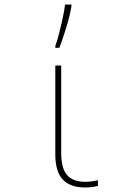

<svg xmlns="http://www.w3.org/2000/svg" viewBox="-20 -817 540 847"><path d="M354 10Q290 10 257 -25Q224 -60 224 -136V-528H250V-143Q250 -73 276.5 -44Q303 -15 356 -15Q371 -15 385.5 -17Q400 -19 412 -22V3Q388 10 354 10ZM224 -614Q232 -636 240.5 -669Q249 -702 256.5 -736.5Q264 -771 267 -797H295V-789Q288 -746 272 -694.5Q256 -643 242 -606H224Z"/></svg>

Font: Noto Sans Mono ExtraCondensed Thin
Style: Regular
Weight: 100
Width: 2
Designer: Monotype Design Team
Foundry: Monotype Imaging Inc.
Version: Version 2.014; ttfautohint (v1.8.4.7-5d5b)